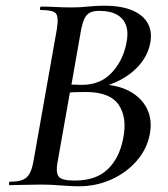

<svg xmlns="http://www.w3.org/2000/svg" viewBox="-20 -648 587 672"><path d="M308 -336 321 -353Q387 -353 431 -330Q475 -307 494.5 -267.5Q514 -228 504 -177Q494 -126 458.5 -85Q423 -44 370 -20Q317 4 256 4Q230 4 193 1Q156 -2 126 -2Q94 -2 65 -1Q36 0 13 0Q11 0 11.5 -6Q12 -12 13 -12Q42 -12 58 -18Q74 -24 83 -39.5Q92 -55 97 -83L179 -546Q186 -590 175 -601.5Q164 -613 123 -613Q119 -613 120 -619Q121 -625 123 -625Q147 -625 174.5 -623.5Q202 -622 233 -622Q259 -622 288 -625Q317 -628 344 -628Q405 -628 443.5 -611.5Q482 -595 498 -565Q514 -535 505 -493Q493 -438 443 -396Q393 -354 308 -336ZM327 -610Q308 -610 295.5 -604Q283 -598 275.5 -582.5Q268 -567 263 -539L229 -346L199 -353Q228 -352 247 -351.5Q266 -351 267 -351Q331 -351 370.5 -393Q410 -435 422 -495Q430 -531 422 -556.5Q414 -582 390.5 -596Q367 -610 327 -610ZM241 -16Q316 -16 357 -55.5Q398 -95 411 -163Q426 -236 395.5 -281Q365 -326 281 -326Q266 -326 244 -325.5Q222 -325 196 -320L226 -332L181 -78Q175 -45 185 -30.5Q195 -16 241 -16Z"/></svg>

Font: Cormorant Garamond Light SemiBold
Style: Italic
Weight: 600
Italic angle: -10°
Version: Version 4.001